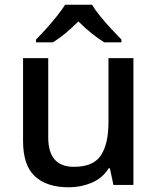

<svg xmlns="http://www.w3.org/2000/svg" viewBox="-20 -786 670 816"><path d="M547 -539V0H462L447 -71H442Q416 -29 370 -9.5Q324 10 273 10Q178 10 128 -37Q78 -84 78 -186V-539H185V-202Q185 -77 294 -77Q377 -77 409 -126Q441 -175 441 -266V-539ZM371 -766Q384 -744 406.5 -716.5Q429 -689 453.5 -662.5Q478 -636 496 -618V-606H423Q397 -622 368.5 -645Q340 -668 313 -695Q259 -640 205 -606H133V-618Q152 -637 175.5 -663Q199 -689 221 -716.5Q243 -744 257 -766Z"/></svg>

Font: Noto Sans Gurmukhi Medium
Style: Regular
Weight: 500
Designer: Jelle Bosma - Monotype Design Team
Foundry: Monotype Imaging Inc.
Version: Version 2.004; ttfautohint (v1.8.4.7-5d5b)